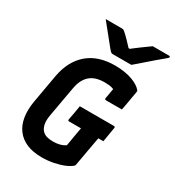

<svg xmlns="http://www.w3.org/2000/svg" viewBox="-224 -1074 1111 1222"><g transform="rotate(30 331.0 -463.0)"><path d="M323 -383H573Q577 -383 579 -381.5Q581 -380 582 -378Q583 -376 582 -372L564 -265H314Q310 -265 308 -265.5Q306 -266 305 -267.5Q304 -269 303.5 -271Q303 -273 304 -276Q309 -303 314 -329.5Q319 -356 323 -383ZM388 -720Q428 -720 460.5 -714.5Q493 -709 518 -699.5Q543 -690 560 -679Q577 -668 587 -656Q591 -652 591 -648Q591 -644 590 -638Q586 -618 582 -594Q578 -570 574 -546Q570 -522 565 -499Q537 -499 507 -499Q477 -499 448 -499Q443 -499 441 -502Q439 -505 439 -510Q442 -523 444 -536Q446 -549 449 -565.5Q452 -582 456 -604L481 -566Q458 -583 438 -588.5Q418 -594 383 -594Q352 -594 326 -586.5Q300 -579 280.5 -563Q261 -547 247.5 -521.5Q234 -496 228 -461L189 -243Q181 -200 186.5 -172.5Q192 -145 207 -129Q220 -115 240 -109Q260 -103 285 -103Q312 -103 332 -108Q352 -113 363.5 -119.5Q375 -126 376 -128Q381 -158 386 -188Q391 -218 396.5 -247.5Q402 -277 407 -306H540L530 -282Q520 -228 509 -166Q498 -104 488 -48Q487 -46 486.5 -44Q486 -42 484 -40Q467 -24 435 -10.5Q403 3 361.5 11.5Q320 20 274 20Q210 20 164 0.5Q118 -19 90 -56Q62 -93 53.5 -145Q45 -197 56 -262L93 -472Q104 -532 128.5 -578Q153 -624 190.5 -656Q228 -688 277.5 -704Q327 -720 388 -720ZM475 -775Q461 -775 433.5 -775Q406 -775 379.5 -775Q353 -775 339 -775Q332 -775 327 -778Q322 -781 311 -794Q304 -802 290.5 -819Q277 -836 259.5 -857.5Q242 -879 223.5 -902Q205 -925 188 -946Q213 -946 246 -946Q279 -946 304 -946Q315 -946 319 -944Q323 -942 330 -936Q344 -924 367.5 -900Q391 -876 426 -838L377 -858Q392 -859 409.5 -858.5Q427 -858 443 -858L388 -836Q433 -873 469.5 -899.5Q506 -926 534 -946H652Q656 -946 658 -945.5Q660 -945 661 -943.5Q662 -942 662 -939Q661 -935 657 -931Q653 -927 636 -913Q621 -901 600 -883Q579 -865 556 -845Q533 -825 512 -806.5Q491 -788 475 -775Z"/></g></svg>

Font: RecMonoLinear Nerd Font Mono
Style: Bold Italic
Weight: 700
Italic angle: -10°
Monospace: yes
Version: Version 1.085; ttfautohint (v1.8.4.7-5d5b);Nerd Fonts 3.2.1